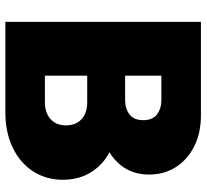

<svg xmlns="http://www.w3.org/2000/svg" viewBox="-46 -706 752 699"><g transform="rotate(90 329.5 -356.0)"><path d="M221 0V-144H352Q390 -144 413 -164.5Q436 -185 436 -221Q436 -245 425.5 -262.5Q415 -280 396.5 -289Q378 -298 352 -298H221V-436H343Q375 -436 396 -452Q417 -468 417 -502Q417 -536 396 -552Q375 -568 343 -568H221V-712H399Q464 -712 512.5 -687.5Q561 -663 588 -620.5Q615 -578 615 -523Q615 -447 561 -399Q507 -351 403 -344L401 -413Q514 -406 574 -351Q634 -296 634 -210Q634 -148 603 -100.5Q572 -53 516.5 -26.5Q461 0 387 0ZM59 0V-712H255V0Z"/></g></svg>

Font: Outfit Thin Black
Style: Regular
Weight: 900
Version: Version 1.100;gftools[0.9.27]